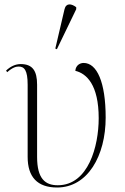

<svg xmlns="http://www.w3.org/2000/svg" viewBox="-20 -824 558 854"><path d="M233 -605 319 -783V-792C298 -808 274 -812 267 -783L226 -608ZM234 10C370 10 450 -131 450 -301C450 -459 411 -544 352 -544C336 -544 317 -534 315 -509C365 -497 419 -447 419 -298C419 -174 373 0 237 0C181 0 145 -29 145 -126V-447C145 -509 125 -539 72 -539C48 -539 26 -528 7 -510L12 -503C36 -524 51 -528 63 -528C88 -528 103 -512 103 -447V-126C103 -37 146 10 234 10Z"/></svg>

Font: Noto Serif Display ExtraLight
Style: Regular
Weight: 200
Designer: Monotype Design Team
Foundry: Monotype Imaging Inc.
Version: Version 2.009